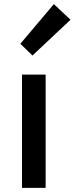

<svg xmlns="http://www.w3.org/2000/svg" viewBox="-20 -914 363 934"><path d="M87 0H202V-551H87ZM138 -644 323 -818 242 -894 79 -701Z"/></svg>

Font: Noto Sans TC Medium
Style: Regular
Weight: 500
Designer: Ryoko NISHIZUKA 西塚涼子 (kana, bopomofo & ideographs); Paul D. Hunt (Latin, Greek & Cyrillic); Sandoll Communications 산돌커뮤니
Foundry: Adobe
Version: Version 2.004;hotconv 1.0.118;makeotfexe 2.5.65603